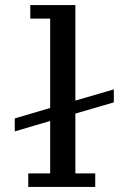

<svg xmlns="http://www.w3.org/2000/svg" viewBox="-20 -734 491 754"><path d="M91 0V-53H177V-259L38 -218V-269L177 -310V-661H99V-714H276V-339L427 -383V-332L276 -288V-53H354V0Z"/></svg>

Font: Montagu Slab 16pt
Style: Regular
Weight: 400
Designer: Florian Karsten
Foundry: Florian Karsten
Version: Version 1.000; ttfautohint (v1.8.3)